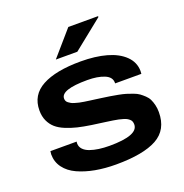

<svg xmlns="http://www.w3.org/2000/svg" viewBox="-131 -841 929 971"><g transform="rotate(-20 333.0 -356.0)"><path d="M225.1 -590.8 340.8 -724.1H501V-719.2L340.8 -590.8ZM331.1 12.2Q271 12.2 219.5 2.7Q168 -6.8 127 -25.6Q85.9 -44.4 62.5 -75.9Q39.1 -107.4 39.1 -147.9Q39.1 -153.3 41 -165H182.1Q182.1 -164.1 181.6 -160.6Q181.2 -157.2 181.2 -155.8Q181.2 -137.2 193.6 -123.8Q206.1 -110.4 227.5 -102.8Q249 -95.2 275.1 -91.6Q301.3 -87.9 332 -87.9Q485.8 -87.9 485.8 -147Q485.8 -155.3 483.4 -162.4Q481 -169.4 474.9 -174.8Q468.8 -180.2 461.9 -184.1Q455.1 -188 443.1 -191.4Q431.2 -194.8 420.4 -197.3Q409.7 -199.7 392.1 -202.4Q374.5 -205.1 360.4 -207Q346.2 -209 323 -212.2Q299.8 -215.3 282.2 -217.8Q240.2 -224.1 209.5 -231.4Q178.7 -238.8 148.9 -251Q119.1 -263.2 100.3 -279.8Q81.5 -296.4 70.3 -320.8Q59.1 -345.2 59.1 -377Q59.1 -460 132.1 -499.5Q205.1 -539.1 339.8 -539.1Q417.5 -539.1 477.3 -522.5Q537.1 -505.9 572.3 -471.7Q607.4 -437.5 607.9 -390.1Q607.9 -379.9 606.9 -375H465.8V-378.9Q465.8 -409.7 429.9 -424.3Q394 -439 338.9 -439Q196.8 -439 196.8 -391.1Q196.8 -383.8 199.5 -377.9Q202.1 -372.1 208.7 -367.2Q215.3 -362.3 221.9 -358.6Q228.5 -355 240.5 -351.6Q252.4 -348.1 261.7 -345.9Q271 -343.8 287.1 -341.3Q303.2 -338.9 314.2 -337.4Q325.2 -335.9 344.5 -333.3Q363.8 -330.6 375 -329.1Q402.8 -325.2 420.2 -322.5Q437.5 -319.8 461.7 -315.2Q485.8 -310.5 501 -305.9Q516.1 -301.3 535.2 -294.2Q554.2 -287.1 565.7 -278.8Q577.1 -270.5 589.6 -258.8Q602.1 -247.1 608.6 -233.4Q615.2 -219.7 619.6 -201.9Q624 -184.1 624 -163.1Q624 -68.4 550.8 -28.1Q477.5 12.2 331.1 12.2Z"/></g></svg>

Font: Archivo Expanded SemiBold
Style: Regular
Weight: 600
Width: 7
Designer: Hector Gatti
Foundry: Omnibus-Type
Version: Version 2.001